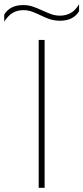

<svg xmlns="http://www.w3.org/2000/svg" viewBox="-103 -888 394 908"><path d="M96 -839Q122 -827 140.5 -820.5Q159 -814 181 -814Q208 -814 230.5 -826Q253 -838 271 -868V-835Q244 -790 181 -790Q156 -790 135 -796.5Q114 -803 88 -816Q63 -828 45.5 -834Q28 -840 7 -840Q-20 -840 -41.5 -828Q-63 -816 -83 -786V-819Q-56 -864 7 -864Q29 -864 48.5 -858Q68 -852 96 -839ZM80 0V-699H108V0Z"/></svg>

Font: Prompt Thin
Style: Regular
Weight: 100
Designer: Katatrad Team
Foundry: CadsonDemak
Version: Version 1.030